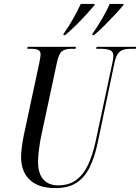

<svg xmlns="http://www.w3.org/2000/svg" viewBox="-20 -954 718 984"><path d="M264 10Q178 10 133 -32Q88 -74 88 -150Q88 -171 92 -201Q96 -231 102 -261L180 -625Q184 -644 186 -656Q188 -668 188 -675Q188 -692 175.5 -698Q163 -704 140 -704H120L122 -714H369L367 -704H343Q315 -704 298 -691.5Q281 -679 271 -630L192 -261Q185 -230 180 -190Q175 -150 175 -126Q175 -64 202.5 -34Q230 -4 278 -4Q335 -4 372.5 -33Q410 -62 433 -113Q456 -164 470 -229L555 -627Q561 -654 561 -667Q561 -691 542.5 -697.5Q524 -704 495 -704H473L475 -714H678L676 -704H650Q630 -704 613.5 -699.5Q597 -695 585 -679.5Q573 -664 566 -629L480 -219Q465 -149 440 -97.5Q415 -46 373 -18Q331 10 264 10ZM454 -781Q478 -815 503 -857.5Q528 -900 542 -934H613L612 -927Q598 -910 571.5 -881.5Q545 -853 515.5 -823.5Q486 -794 462 -774H453ZM306 -781Q331 -816 354.5 -857.5Q378 -899 394 -934H465L464 -927Q449 -909 422.5 -880Q396 -851 367 -822.5Q338 -794 314 -774H305Z"/></svg>

Font: Noto Serif Display ExtraCondensed
Style: Italic
Weight: 400
Width: 2
Italic angle: -12°
Designer: Monotype Design Team
Foundry: Monotype Imaging Inc.
Version: Version 2.009